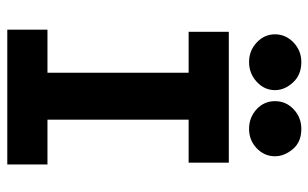

<svg xmlns="http://www.w3.org/2000/svg" viewBox="-184 -684 867 540"><g transform="rotate(90 250.0 -413.5)"><path d="M63 0V-113H184V-510H69V-623H437V-510H316V-113H442V0ZM154 -680Q122 -680 99 -701.5Q76 -723 76 -753Q76 -783 99 -805Q122 -827 154 -827Q190 -827 211.5 -803.5Q233 -780 233 -753Q233 -723 209.5 -701.5Q186 -680 154 -680ZM342 -680Q310 -680 287 -701Q264 -722 264 -753Q264 -784 287 -805.5Q310 -827 342 -827Q379 -827 399 -803Q419 -779 419 -753Q419 -723 396.5 -701.5Q374 -680 342 -680Z"/></g></svg>

Font: Inconsolata Black
Style: Regular
Weight: 900
Monospace: yes
Designer: Raph Levien, Cyreal, Brenton Simpson
Foundry: Raph Levien, Cyreal, Google
Version: Version 3.001; ttfautohint (v1.8.2.53-6de2)